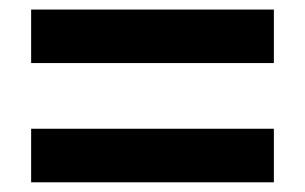

<svg xmlns="http://www.w3.org/2000/svg" viewBox="-20 -543 626 394"><path d="M43.9 -168.9H542V-278.8H43.9ZM43.9 -413.6H542V-523.4H43.9Z"/></svg>

Font: Cascadia Code PL SemiBold
Style: Regular
Weight: 600
Monospace: yes
Designer: Aaron Bell
Foundry: Saja Typeworks
Version: Version 2404.023